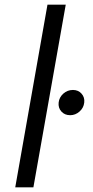

<svg xmlns="http://www.w3.org/2000/svg" viewBox="-20 -805 401 825"><path d="M45.5 0 184 -785H262.5L123.5 0ZM281.5 -310Q258 -310 243.8 -325.8Q229.5 -341.5 232 -364.5Q234.5 -387 252.2 -402.8Q270 -418.5 293.5 -418.5Q316 -418.5 330.2 -402.8Q344.5 -387 342 -364.5Q339.5 -341.5 321.8 -325.8Q304 -310 281.5 -310Z"/></svg>

Font: Anybody UltraExpanded Light
Style: Italic
Weight: 300
Width: 9
Italic angle: -10°
Designer: Tyler Finck
Foundry: Etcetera Type Company
Version: Version 1.010; ttfautohint (v1.8.3) -l 8 -r 50 -G 200 -x 14 